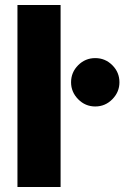

<svg xmlns="http://www.w3.org/2000/svg" viewBox="-20 -750 499 770"><path d="M50 0V-730H223V0ZM362 -323Q322 -323 293.5 -352Q265 -381 265 -420Q265 -460 293.5 -488.5Q322 -517 362 -517Q402 -517 430.5 -488.5Q459 -460 459 -420Q459 -381 430.5 -352Q402 -323 362 -323Z"/></svg>

Font: MuseoModerno Thin ExtraBold
Style: Regular
Weight: 800
Version: Version 1.002